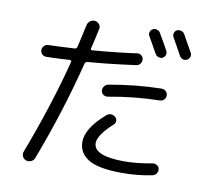

<svg xmlns="http://www.w3.org/2000/svg" viewBox="-92 -928 1183 1082"><g transform="rotate(10 500.0 -387.5)"><path d="M671.9 23.4Q533.2 23.4 476.1 -12.2Q418.9 -47.9 418.9 -110.4Q418.9 -188.5 524.4 -280.3Q549.8 -301.8 576.2 -281.2Q585.9 -273.4 586.4 -260.3Q586.9 -247.1 577.1 -238.3Q494.1 -163.1 494.1 -117.2Q494.1 -43 671.9 -43Q739.3 -43 831.1 -59.6Q844.7 -61.5 856.4 -53.7Q868.2 -45.9 869.1 -33.2Q871.1 -19.5 862.8 -7.8Q854.5 3.9 839.8 6.8Q758.8 23.4 671.9 23.4ZM740.2 -669.9Q710 -723.6 687.5 -762.7Q680.7 -773.4 684.6 -785.6Q688.5 -797.9 699.2 -803.7Q710 -809.6 722.7 -806.2Q735.4 -802.7 742.2 -792Q784.2 -720.7 795.9 -697.3Q801.8 -686.5 797.9 -674.3Q793.9 -662.1 783.2 -656.2Q772.5 -650.4 759.3 -654.8Q746.1 -659.2 740.2 -669.9ZM834 -821.3Q845.7 -827.1 858.9 -823.2Q872.1 -819.3 878.9 -807.6Q897.5 -775.4 933.6 -710Q939.5 -699.2 935.1 -687Q930.7 -674.8 919.9 -668.9Q908.2 -663.1 896 -667Q883.8 -670.9 877 -682.6Q846.7 -736.3 823.2 -779.3Q816.4 -790 819.8 -802.7Q823.2 -815.4 834 -821.3ZM477.5 -413.1Q475.6 -426.8 484.9 -439Q494.1 -451.2 506.8 -453.1Q658.2 -480.5 807.6 -483.4Q821.3 -483.4 831.5 -473.6Q841.8 -463.9 841.8 -449.7Q841.8 -435.5 832 -425.8Q822.3 -416 808.6 -416Q662.1 -413.1 514.6 -385.7Q501 -383.8 489.7 -392.1Q478.5 -400.4 477.5 -413.1ZM125 47.9Q111.3 43 104.5 29.8Q97.7 16.6 102.5 2.9Q212.9 -287.1 278.3 -543Q280.3 -552.7 268.6 -552.7Q253.9 -551.8 226.6 -550.3Q199.2 -548.8 177.2 -547.9Q155.3 -546.9 134.8 -546.9Q121.1 -546.9 111.3 -556.6Q101.6 -566.4 101.6 -580.1Q101.6 -593.8 111.8 -604Q122.1 -614.3 134.8 -614.3Q181.6 -615.2 285.2 -621.1Q294.9 -621.1 298.8 -631.8Q315.4 -704.1 328.1 -761.7Q331.1 -777.3 343.8 -786.6Q356.4 -795.9 372.1 -793.9Q385.7 -792 395.5 -780.3Q405.3 -768.6 402.3 -754.9Q394.5 -714.8 376 -638.7Q374 -627.9 383.8 -627.9Q538.1 -640.6 636.7 -655.3Q650.4 -657.2 661.1 -648.4Q671.9 -639.6 672.9 -627Q673.8 -614.3 666 -602.5Q658.2 -590.8 643.6 -588.9Q487.3 -567.4 369.1 -558.6Q357.4 -556.6 354.5 -546.9Q282.2 -259.8 173.8 24.4Q168.9 39.1 154.3 45.9Q139.6 52.7 125 47.9Z"/></g></svg>

Font: Rounded-X Mgen+ 2m regular
Style: Regular
Weight: 400
Designer: [Source Han Sans]
Ryoko NISHIZUKA  (kana & ideographs); Paul D. Hunt (Latin, Greek & Cyrillic); Wenlong ZHANG  (bopomofo
Version: Version 1.059.20150602